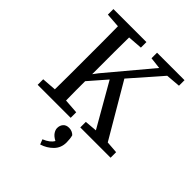

<svg xmlns="http://www.w3.org/2000/svg" viewBox="-253 -809 1201 1201"><g transform="rotate(45 347.5 -208.5)"><path d="M40 -621V-670H332V-621L235 -614Q234 -551 234 -487.5Q234 -424 234 -359V-288L259 -321L503 -612L426 -621V-670H669V-621L573 -613L396 -411L605 -55L685 -49V0H417V-49L499 -56L335 -342L234 -226Q234 -187 234 -144Q234 -101 235 -56L332 -49V0H40V-49L136 -56Q137 -119 137 -183Q137 -247 137 -311V-359Q137 -423 137 -486.5Q137 -550 136 -614ZM423 127Q423 175 391.5 207Q360 239 315 253L302 220Q351 200 367 170Q340 156 328.5 138.5Q317 121 317 105Q317 82 330.5 66.5Q344 51 369 51Q397 51 416 70Q423 94 423 127Z"/></g></svg>

Font: Source Serif 4 SmText
Style: Regular
Weight: 400
Designer: Frank Grießhammer
Foundry: Adobe
Version: Version 4.005;hotconv 1.1.0;makeotfexe 2.6.0